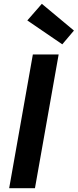

<svg xmlns="http://www.w3.org/2000/svg" viewBox="-20 -985 407 1005"><path d="M28 0 152 -700H287L163 0ZM306 -753 123 -878 199 -965 367 -825Z"/></svg>

Font: DM Sans 9pt
Style: Bold Italic
Weight: 700
Italic angle: -10°
Version: Version 4.004;gftools[0.9.30]